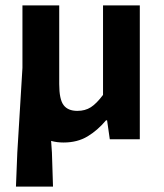

<svg xmlns="http://www.w3.org/2000/svg" viewBox="-20 -515 605 710"><path d="M39 175 44 49 63 -264V-495H199V-204Q199 -148 215 -126.5Q231 -105 266 -105Q295 -105 316 -118.5Q337 -132 361 -164V-495H497V0H386L376 -70H372Q341 -33 303.5 -10.5Q266 12 215 12Q190 12 169 6L172 49L176 175Z"/></svg>

Font: Assistant
Style: Bold
Weight: 700
Designer: Hebrew By Ben Nathan, Latin by Paul Hunt
Version: Version 3.000